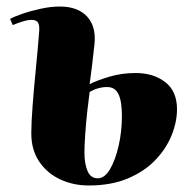

<svg xmlns="http://www.w3.org/2000/svg" viewBox="-20 -555 581 589"><path d="M255 -297Q279 -309 316.5 -320Q354 -331 396 -331Q451 -331 487 -303Q523 -275 523 -220Q523 -181 506.5 -140Q490 -99 456.5 -64Q423 -29 372 -7.5Q321 14 252 14Q205 14 165 -4.5Q125 -23 100.5 -59Q76 -95 76 -146Q76 -177 80 -230.5Q84 -284 90 -344Q96 -404 100 -456Q102 -476 97 -485Q92 -494 77 -494Q65 -494 49 -489Q33 -484 19 -478L11 -497Q21 -503 46.5 -512Q72 -521 104 -528Q136 -535 163 -535Q218 -535 246.5 -505Q275 -475 270 -421Q267 -391 263 -359Q259 -327 255 -297ZM255 -273Q252 -252 248 -216Q244 -180 241.5 -144Q239 -108 239 -87Q239 -53 248.5 -30.5Q258 -8 280 -8Q301 -8 317.5 -36Q334 -64 344 -108Q354 -152 354 -199Q354 -244 343.5 -266Q333 -288 309 -288Q281 -288 255 -273Z"/></svg>

Font: Literata 72pt ExtraBold
Style: Italic
Weight: 800
Italic angle: -2°
Designer: Latin by Veronika Burian and Jose Scaglione. Greek by Irene Vlachou. Cyrillic by Vera Evstafieva
Foundry: TypeTogether
Version: Version 3.002